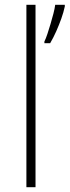

<svg xmlns="http://www.w3.org/2000/svg" viewBox="-20 -780 290 800"><path d="M128 0H90V-760H128ZM250 -753Q245 -729 235.5 -702.5Q226 -676 214.5 -650Q203 -624 189 -600H165V-607Q171 -619 177.5 -638.5Q184 -658 190.5 -680Q197 -702 202.5 -723Q208 -744 210 -760H250Z"/></svg>

Font: Noto Sans Hebrew ExtraLight
Style: Regular
Weight: 250
Designer: Monotype Design Team
Foundry: Monotype Imaging Inc.
Version: Version 2.003